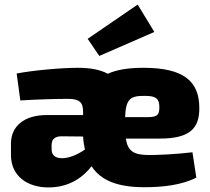

<svg xmlns="http://www.w3.org/2000/svg" viewBox="-20 -808 921 841"><path d="M656 -668 583 -788 364 -638 415 -563ZM633 -129C566 -129 540 -145 531 -201H680C809 -201 854 -244 853 -335C853 -451 786 -511 609 -511C543 -511 492 -503 452 -485C419 -503 375 -511 321 -511C250 -511 125 -500 53 -486L69 -368C150 -373 229 -375 278 -375C328 -375 344 -360 344 -318V-304H184C87 -304 28 -256 28 -179V-129C28 -36 101 13 192 13C289 13 348 -37 381 -80C421 -18 494 12 612 12C693 12 775 3 840 -30L823 -141C747 -132 673 -129 633 -129ZM615 -388C661 -388 678 -378 678 -339C678 -308 672 -295 629 -295H528C531 -375 551 -389 615 -388ZM252 -115C221 -115 206 -129 206 -155V-172C206 -195 217 -210 247 -211L344 -210C345 -190 348 -171 352 -153C319 -130 282 -115 252 -115Z"/></svg>

Font: Exo 2 Extra Bold
Style: Regular
Weight: 800
Designer: Natanael Gama
Version: Version 1.001;PS 001.001;hotconv 1.0.88;makeotf.lib2.5.64775